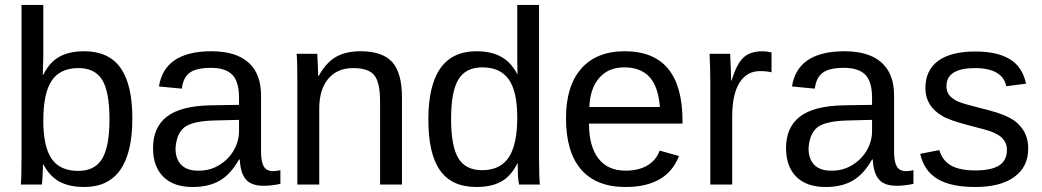

<svg xmlns="http://www.w3.org/2000/svg" viewBox="-20 -745 4207 775"><path d="M514.2 -267.1Q514.2 9.8 319.8 9.8Q259.3 9.8 219.5 -12.2Q179.7 -34.2 154.8 -82H153.8Q153.8 -78.1 151.9 -36.1Q150.4 -4.4 148.9 0H64Q66.9 -25.4 66.9 -108.9V-725.1H154.8V-518.1Q154.8 -500.5 152.8 -442.9H154.8Q179.2 -493.2 219 -515.6Q258.8 -538.1 319.8 -538.1Q418.9 -538.1 466.6 -470.9Q514.2 -403.8 514.2 -267.1ZM421.9 -264.2Q421.9 -374.5 392.6 -422.4Q363.3 -470.2 296.9 -470.2Q222.7 -470.2 188.7 -419.4Q154.8 -368.7 154.8 -257.8Q154.8 -152.8 188.5 -104Q222.2 -55.2 295.9 -55.2Q362.8 -55.2 392.3 -104.2Q421.9 -153.3 421.9 -264.2Z M757.8 9.8Q680.2 9.8 638.9 -31.7Q597.7 -73.2 597.7 -147Q597.7 -230.5 652.8 -273.7Q708 -316.9 826.7 -319.8L944.8 -321.8V-351.1Q944.8 -415.5 917.5 -443.4Q890.1 -471.2 831.5 -471.2Q772.9 -471.2 746.1 -451.7Q719.2 -432.1 713.9 -387.2L621.6 -396Q644 -538.1 833.5 -538.1Q932.1 -538.1 982.9 -492.7Q1033.7 -447.3 1033.7 -359.9V-132.8Q1033.7 -92.3 1044.7 -73.2Q1055.7 -54.2 1082.5 -54.2Q1096.7 -54.2 1111.8 -58.1V-2.9Q1076.7 4.9 1043.5 4.9Q995.1 4.9 972.9 -20.3Q950.7 -45.4 947.8 -101.1H944.8Q911.6 -42 867.2 -16.1Q822.8 9.8 757.8 9.8ZM777.8 -56.2H784.7Q829.1 -56.2 866.5 -79.6Q903.8 -103 924.3 -139.4Q944.8 -175.8 944.8 -214.8V-216.8V-261.2L848.6 -258.8Q759.3 -256.8 725.8 -232.2Q692.4 -207.5 688.5 -146Q688.5 -103 711.7 -79.6Q734.9 -56.2 777.8 -56.2Z M1602.5 0H1514.2V-335Q1514.2 -412.1 1490.7 -441.2Q1467.3 -470.2 1405.3 -470.2Q1341.3 -470.2 1304.9 -426.8Q1268.6 -383.3 1268.6 -306.2V0H1180.2V-416Q1180.2 -507.8 1177.2 -527.8H1260.3Q1261.2 -526.9 1261.2 -515.1Q1263.2 -482.9 1264.2 -438H1266.1Q1295.9 -492.2 1335.7 -515.1Q1375.5 -538.1 1435.5 -538.1Q1523.4 -538.1 1563 -494.6Q1602.5 -451.2 1602.5 -352.1Z M2069.8 -85H2067.9Q2043.5 -34.7 2003.7 -12.5Q1963.9 9.8 1902.8 9.8Q1803.7 9.8 1756.3 -57.1Q1709 -124 1709 -262.2Q1709 -538.1 1902.8 -538.1Q1962.9 -538.1 2002.9 -515.9Q2043 -493.7 2067.9 -445.8H2068.8L2067.9 -504.9V-725.1H2155.8V-108.9Q2155.8 -29.8 2159.2 0H2075.2Q2071.8 -17.1 2070.8 -36.1Q2069.8 -55.2 2069.8 -85ZM1925.8 -58.1Q1999.5 -58.1 2033.7 -109.9Q2067.9 -161.6 2067.9 -271Q2067.9 -375.5 2033.7 -424.3Q1999.5 -473.1 1926.8 -473.1Q1859.9 -473.1 1830.3 -424.3Q1800.8 -375.5 1800.8 -265.1Q1800.8 -154.8 1830.1 -106.4Q1859.4 -58.1 1925.8 -58.1Z M2734.9 -246.1H2357.4Q2357.4 -154.8 2395.3 -105.5Q2433.1 -56.2 2504.9 -56.2Q2559.6 -56.2 2594.7 -78.1Q2629.9 -100.1 2642.6 -137.2L2720.7 -115.2Q2672.4 9.8 2504.9 9.8Q2387.2 9.8 2325.9 -60.5Q2264.6 -130.9 2264.6 -268.1Q2264.6 -397.9 2326.2 -468Q2387.7 -538.1 2501.5 -538.1Q2734.9 -538.1 2734.9 -256.8ZM2358.9 -313H2643.6Q2637.2 -395.5 2601.6 -434.3Q2565.9 -473.1 2499.5 -473.1Q2436 -473.1 2398.9 -430.7Q2361.8 -388.2 2358.9 -313Z M2935.5 0H2847.2V-404.8Q2847.2 -460.4 2844.2 -527.8H2927.2Q2931.2 -447.8 2931.2 -419.9H2933.1Q2953.6 -487.3 2981 -512.7Q3008.3 -538.1 3059.1 -538.1Q3073.7 -538.1 3094.2 -533.2V-453.1Q3075.7 -458 3048.3 -458Q2993.7 -458 2964.6 -410.6Q2935.5 -363.3 2935.5 -274.9Z M3313 9.8Q3235.4 9.8 3194.1 -31.7Q3152.8 -73.2 3152.8 -147Q3152.8 -230.5 3208 -273.7Q3263.2 -316.9 3381.8 -319.8L3500 -321.8V-351.1Q3500 -415.5 3472.7 -443.4Q3445.3 -471.2 3386.7 -471.2Q3328.1 -471.2 3301.3 -451.7Q3274.4 -432.1 3269 -387.2L3176.8 -396Q3199.2 -538.1 3388.7 -538.1Q3487.3 -538.1 3538.1 -492.7Q3588.9 -447.3 3588.9 -359.9V-132.8Q3588.9 -92.3 3599.9 -73.2Q3610.8 -54.2 3637.7 -54.2Q3651.9 -54.2 3667 -58.1V-2.9Q3631.8 4.9 3598.6 4.9Q3550.3 4.9 3528.1 -20.3Q3505.9 -45.4 3502.9 -101.1H3500Q3466.8 -42 3422.4 -16.1Q3377.9 9.8 3313 9.8ZM3333 -56.2H3339.8Q3384.3 -56.2 3421.6 -79.6Q3459 -103 3479.5 -139.4Q3500 -175.8 3500 -214.8V-216.8V-261.2L3403.8 -258.8Q3314.5 -256.8 3281 -232.2Q3247.6 -207.5 3243.7 -146Q3243.7 -103 3266.8 -79.6Q3290 -56.2 3333 -56.2Z M4130.4 -146Q4130.4 -71.3 4074.2 -30.8Q4018.1 9.8 3916.5 9.8Q3817.9 9.8 3763.9 -22.7Q3710 -55.2 3694.3 -124L3771.5 -139.2Q3783.7 -97.2 3818.6 -77.1Q3853.5 -57.1 3916.5 -57.1Q3981.9 -57.1 4013.2 -77.4Q4044.4 -97.7 4044.4 -139.2Q4044.4 -169.9 4023.2 -189.7Q4002 -209.5 3954.6 -222.2L3891.6 -238.8Q3811 -259.8 3783.7 -276.9Q3715.3 -316.4 3715.3 -389.2Q3715.3 -461.4 3766.8 -499.3Q3818.4 -537.1 3916.5 -537.1Q4005.9 -537.1 4056.6 -505.9Q4107.4 -474.6 4121.6 -407.2L4041.5 -397Q4035.2 -432.6 4002.9 -451.4Q3970.7 -470.2 3916.5 -470.2Q3800.3 -470.2 3800.3 -397Q3800.3 -375 3812.5 -359.9Q3825.7 -344.7 3847.7 -335Q3867.2 -326.2 3943.4 -307.1Q4008.8 -291.5 4044.4 -274.9Q4075.7 -260.3 4092.3 -242.2Q4130.4 -204.1 4130.4 -146Z"/></svg>

Font: Libra Sans Modern
Style: Regular
Weight: 400
Foundry: Stefan Peev, Context Ltd
Version: Version 1.000